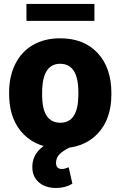

<svg xmlns="http://www.w3.org/2000/svg" viewBox="-20 -729 602 957"><path d="M25.4 -269Q25.4 -348.1 56.2 -409.9Q86.9 -471.7 144.5 -504.9Q202.1 -538.1 279.8 -538.1Q398.4 -538.1 466.8 -464.6Q535.2 -391.1 535.2 -264.6V-258.8Q535.2 -135.3 466.6 -62.7Q397.9 9.8 280.8 9.8Q168 9.8 99.6 -57.9Q31.2 -125.5 25.9 -241.2ZM189.9 -258.8Q189.9 -185.5 212.9 -151.4Q235.8 -117.2 280.8 -117.2Q368.7 -117.2 370.6 -252.4V-269Q370.6 -411.1 279.8 -411.1Q197.3 -411.1 190.4 -288.6ZM330.1 4.4Q292 23.4 275.6 40.8Q259.3 58.1 259.3 83Q259.3 113.3 288.6 113.3Q303.2 113.3 322.3 104.5L340.8 186.5Q305.2 208 259.8 208Q206.1 208 173.6 179.7Q141.1 151.4 141.1 103.5Q141.1 19 239.3 -24.9ZM450.7 -625H111.8V-709.5H450.7Z"/></svg>

Font: Roboto Black
Style: Regular
Weight: 900
Designer: Google
Version: Version 2.134; 2016